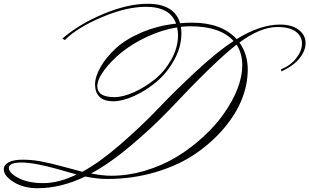

<svg xmlns="http://www.w3.org/2000/svg" viewBox="-24 -909 1637 1016"><path d="M382 14Q357 8 289 -12Q158 -49 90.5 -49Q23 -49 23 -21Q23 7 74.5 33.5Q126 60 206.5 60Q287 60 382 14ZM491 -453Q491 -395 581 -395Q627 -395 685 -421Q743 -447 795 -489Q847 -531 882.5 -594Q918 -657 918 -723Q918 -744 913 -764Q835 -752 755.5 -715Q676 -678 619.5 -632Q563 -586 527 -537Q491 -488 491 -453ZM458 9Q520 21 564 21Q654 21 744.5 -6Q835 -33 910 -78.5Q985 -124 1050.5 -184Q1116 -244 1161 -308Q1258 -448 1258 -564Q1258 -626 1228 -673Q1117 -588 870 -326Q785 -237 671.5 -141Q558 -45 458 9ZM748 -873Q645 -873 515 -818Q385 -763 319 -697L306 -705Q397 -783 525 -836Q653 -889 757 -889Q899 -889 929 -786Q961 -789 993 -789Q1149 -789 1228 -702Q1353 -779 1458 -779Q1521 -779 1557 -751Q1593 -723 1593 -681.5Q1593 -640 1560.5 -600Q1528 -560 1465 -531L1463 -542Q1513 -562 1543.5 -601Q1574 -640 1574 -678.5Q1574 -717 1541.5 -741.5Q1509 -766 1444 -766Q1354 -766 1243 -684Q1287 -622 1287 -542Q1287 -462 1255.5 -383Q1224 -304 1160 -229Q1096 -154 1009 -94.5Q922 -35 800.5 1.5Q679 38 544 38Q489 38 427 25Q298 87 175 87Q101 87 48.5 54.5Q-4 22 -4 -13Q-4 -36 21.5 -50Q47 -64 96 -64Q145 -64 193 -55Q241 -46 316.5 -25.5Q392 -5 412 0Q504 -50 615.5 -147Q727 -244 815.5 -337Q904 -430 1015 -533Q1126 -636 1212 -692Q1142 -770 982 -770Q957 -770 933 -767Q936 -752 936 -734Q936 -661 898 -592Q860 -523 804 -476Q748 -429 685.5 -401Q623 -373 575 -373Q527 -373 503 -396.5Q479 -420 479 -461.5Q479 -503 507.5 -553.5Q536 -604 587.5 -652Q639 -700 723.5 -736.5Q808 -773 908 -784Q876 -873 748 -873Z"/></svg>

Font: Monsieur La Doulaise
Style: Regular
Weight: 400
Designer: Alejandro Paul
Foundry: Alejandro Paul
Version: Version 1.000